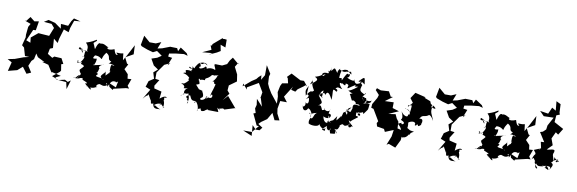

<svg xmlns="http://www.w3.org/2000/svg" viewBox="-144 -1478 7070 2354"><g transform="rotate(10 3391.5 -301.0)"><path d="M698 -1 659 -22 580 -4 496 -38 582 -107 593 -124 581 -201 606 -209 572 -274 481 -279 460 -259 398 -298 416 -390 394 -392 380 -353 447 -379 439 -494 493 -450 502 -504 539 -627 602 -603 612 -657 645 -753 723 -759 638 -781 611 -742 583 -680 492 -687 500 -629 420 -687 335 -709 282 -676 379 -668 417 -623 375 -518 272 -525 240 -528 156 -459 163 -395 108 -416 170 -556 202 -557 221 -671 166 -662 110 -706 67 -650 49 -651 126 -623 103 -582 93 -483 95 -450 68 -347 96 -324 93 -336 126 -223 180 -221 114 -205 8 -166 -76 -149 -21 -118 -49 -7 63 -36 124 -89 182 -12 208 -23 236 -36 187 -112 214 -177 242 -205 266 -316 216 -354 246 -295 285 -236 373 -192 345 -189 427 -167 489 -68 481 -88 601 -59 546 -33H539L558 -6L680 4L698 88L732 -26Z M969 -256C960 -286 962 -251 1005 -260C951 -250 1003 -272 999 -344C928 -328 958 -356 971 -380C1037 -383 1054 -343 1060 -351C1076 -419 1106 -430 1100 -437C1174 -397 1116 -358 1181 -339C1216 -392 1171 -319 1152 -310C1190 -317 1261 -289 1203 -297C1192 -314 1178 -297 1181 -218C1198 -232 1198 -255 1178 -191C1153 -208 1191 -140 1173 -194C1143 -153 1106 -149 1121 -102C1092 -125 1163 -83 1131 -219C1151 -188 1042 -147 1103 -116C992 -133 1026 -131 1047 -162C992 -196 985 -156 1033 -177C1057 -226 1038 -238 1067 -217C1002 -259 1097 -290 1100 -285L946 -253ZM1258 0 1263 -16 1412 -50 1423 -51H1452L1429 -83L1461 -170L1413 -167L1406 -222L1355 -276L1391 -341L1374 -349L1336 -427L1337 -420L1435 -475L1430 -587L1360 -453L1318 -380L1308 -464C1267 -453 1252 -461 1222 -459C1266 -397 1252 -480 1241 -432C1233 -438 1217 -412 1193 -496C1094 -455 1089 -511 1121 -503C1084 -513 1055 -548 1013 -533C1003 -543 981 -543 958 -459C951 -455 950 -478 929 -519C913 -535 978 -552 960 -573C923 -552 916 -542 834 -515C898 -454 839 -421 881 -408C841 -416 820 -422 866 -398C873 -394 832 -430 795 -414C825 -358 828 -400 782 -441C772 -461 726 -412 807 -420C791 -470 769 -399 876 -423C812 -425 866 -330 816 -340C857 -359 858 -329 805 -260C796 -268 742 -269 784 -285C741 -217 810 -284 824 -269C811 -230 828 -258 861 -226C825 -171 792 -187 839 -127C829 -88 801 -67 798 -76C838 -91 844 -148 780 -66C725 -76 766 -55 823 -67C837 -78 885 -88 870 -60C958 -25 937 -23 910 -22C959 41 932 -2 975 -23C946 -13 939 36 931 -2C996 60 1004 45 981 18C1047 24 1085 -34 1056 4C1029 -38 1115 -49 1082 -43C1103 -46 1143 -4 1191 -57C1142 -38 1176 -113 1185 -27C1217 -90 1227 -117 1281 -104C1288 -99 1243 -75 1305 -113L1290 -38L1199 -77L1211 -30Z M1913 108C1928 66 1866 155 1902 105C1919 30 1883 19 1900 7C1892 -23 1896 -20 1923 -18C1931 -24 1910 -54 1841 5L1850 -84L1757 -107L1736 -237L1746 -132L1800 -218L1749 -225V-304L1826 -413L1897 -446L1867 -414L1907 -514L1855 -522L1841 -536L1853 -496L1861 -560L1941 -574L2042 -585L2090 -572L2072 -602L1989 -657L1964 -607L1947 -642L1864 -644L1862 -645L1766 -608L1710 -596L1743 -681L1679 -654H1602L1523 -722L1501 -604L1516 -589L1591 -561L1663 -541L1710 -565L1777 -517L1727 -484L1658 -461L1702 -383L1761 -343L1710 -299L1733 -223L1672 -183L1648 -108L1661 -104L1711 -83L1637 42C1698 -36 1693 13 1701 -35C1687 -44 1702 -20 1740 49C1737 -6 1744 95 1752 82C1812 77 1752 91 1775 73C1787 169 1854 118 1888 138C1803 112 1827 96 1786 96C1829 58 1862 68 1872 63L1846 93L1874 69Z M2581 0 2630 -12 2647 -1 2790 -46 2774 -43 2664 -173 2607 -111 2675 -203 2645 -239 2650 -302 2740 -367 2727 -452 2683 -540 2715 -593 2721 -578 2640 -646 2608 -604 2584 -556 2526 -528C2406 -527 2430 -542 2448 -519C2407 -548 2460 -472 2452 -459C2365 -498 2329 -427 2315 -447C2373 -426 2338 -506 2323 -473C2306 -452 2239 -427 2258 -469C2268 -454 2280 -490 2248 -514C2325 -478 2272 -549 2349 -497C2326 -547 2234 -515 2225 -485C2178 -426 2222 -424 2165 -455C2176 -442 2185 -483 2172 -432C2192 -412 2108 -430 2139 -445C2219 -399 2138 -425 2175 -390C2171 -399 2106 -408 2097 -391C2117 -338 2085 -378 2075 -353C2045 -350 2098 -366 2152 -314C2177 -269 2179 -307 2178 -314C2123 -310 2165 -253 2167 -286C2104 -220 2111 -228 2069 -230C2066 -227 2135 -208 2110 -173C2141 -174 2129 -173 2161 -184C2101 -143 2129 -99 2136 -106C2068 -66 2102 -98 2090 -74C2130 -124 2082 -48 2139 -131C2088 -113 2209 -89 2179 -155C2163 -109 2219 -76 2181 6C2224 -23 2142 -52 2183 -53C2167 -57 2131 -90 2205 -99C2228 -41 2242 -39 2286 -42C2270 9 2262 -37 2285 -40C2322 -8 2334 61 2318 78C2318 17 2377 62 2353 12C2367 72 2365 69 2404 60C2445 21 2496 20 2484 24C2515 -42 2494 -40 2446 40L2580 42L2558 -9L2601 20ZM2292 -256C2287 -313 2282 -264 2273 -317C2302 -327 2293 -303 2265 -292C2290 -299 2287 -319 2351 -314C2347 -354 2373 -323 2425 -391C2414 -389 2481 -406 2432 -382C2442 -381 2446 -394 2492 -399C2513 -390 2547 -443 2492 -387C2467 -403 2526 -403 2444 -312C2492 -329 2441 -292 2488 -287C2469 -200 2442 -159 2452 -133C2463 -197 2504 -104 2436 -110C2430 -71 2461 -145 2410 -97C2396 -97 2412 -140 2422 -108C2402 -132 2399 -124 2397 -98C2365 -56 2312 -65 2340 -93C2400 -112 2312 -203 2348 -179L2297 -192L2253 -242ZM2342 -631 2436 -674 2479 -700 2464 -776 2528 -753 2527 -850 2497 -853 2479 -851 2476 -861 2365 -766 2362 -748 2345 -747 2365 -695 2257 -646 2383 -657Z M3347 -513 3361 -453 3289 -441 3271 -405 3254 -325 3266 -273 3269 -184 3180 -296 3142 -359 3119 -410 3122 -385 3116 -495 3126 -530 3066 -627 3065 -502 3027 -439 3022 -494 2992 -467 2968 -438 2915 -403 2818 -321 2821 -356 2876 -290 2872 -317 3011 -398 3008 -395 3070 -290 3058 -216 3063 -218 3095 -116 3018 -200 3028 -126 3016 -80 3033 -26 3006 -16 3072 124 3100 125 3028 211H2919L3033 259L3022 126L3068 174H3116L3145 137L3088 100L3118 70L3185 23L3235 -63L3276 21L3336 13L3296 -66L3287 -125L3304 -223L3387 -222L3340 -284L3414 -402L3427 -424L3412 -382L3466 -368L3489 -402L3559 -452L3576 -468L3597 -455L3548 -517L3504 -516L3383 -579L3334 -529Z M3811 -349C3777 -380 3730 -378 3777 -388C3756 -431 3735 -370 3830 -420C3804 -414 3840 -400 3835 -390C3847 -434 3870 -451 3920 -346C3929 -442 3893 -508 3961 -455C3986 -469 3958 -498 3944 -485C3963 -529 3992 -502 4028 -498C3983 -540 3967 -591 4014 -562C4004 -594 4064 -513 4058 -574C4092 -570 4092 -563 4094 -552C4073 -489 4104 -534 4179 -577C4184 -540 4134 -556 4215 -561C4148 -507 4124 -499 4104 -494C4189 -442 4194 -492 4129 -455C4138 -443 4144 -433 4150 -416C4186 -340 4155 -418 4217 -368C4217 -324 4259 -369 4273 -333C4219 -342 4183 -352 4192 -288C4166 -225 4193 -231 4115 -262C4160 -189 4176 -191 4141 -265C4139 -196 4146 -178 4113 -233C4152 -273 4124 -276 4179 -298C4134 -234 4122 -268 4137 -245C4062 -202 4107 -236 4069 -147C4081 -204 4076 -164 4023 -109C4018 -177 4047 -185 3984 -104C3955 -90 3923 -71 3923 -90C3987 -66 3952 -67 3916 -84C3938 -47 3874 -41 3857 -130C3955 -80 3973 -193 3908 -171C3909 -141 3949 -147 3917 -116C3929 -168 3899 -140 3930 -237C3925 -179 3847 -201 3853 -235C3879 -191 3785 -207 3828 -203C3815 -229 3806 -278 3768 -244C3821 -300 3830 -275 3747 -387C3756 -326 3764 -428 3805 -442L3798 -350ZM3637 -349C3626 -301 3570 -283 3643 -323C3663 -260 3635 -232 3613 -263C3629 -208 3577 -190 3585 -222C3590 -145 3643 -149 3659 -202C3651 -180 3676 -217 3713 -129C3690 -129 3734 -152 3774 -158C3733 -141 3742 -65 3705 -82C3699 -104 3699 -152 3678 -141C3740 -96 3678 -75 3695 -13C3724 8 3827 13 3824 -30C3836 0 3892 48 3912 1C3888 50 3933 42 3888 39C3851 31 3874 24 3921 -22C3914 18 3967 56 3967 -3C3980 61 3990 -3 3984 -8C3960 41 3957 -1 3975 62C4064 56 4029 58 4028 3C4082 75 4046 51 4019 -3C4065 12 4063 -21 4077 -49C4056 -39 4099 -84 4111 -74C4150 -48 4131 -69 4219 -88C4237 -78 4186 -21 4177 -74C4207 -131 4135 -153 4194 -126C4189 -119 4180 -111 4235 -69C4221 -58 4171 -108 4212 -39C4160 -115 4185 -123 4278 -193C4262 -223 4240 -173 4249 -249C4298 -236 4238 -214 4299 -215C4296 -271 4277 -211 4262 -256C4289 -233 4372 -285 4364 -305C4331 -295 4318 -277 4335 -243C4388 -321 4380 -281 4390 -378C4354 -380 4304 -387 4284 -448C4314 -397 4338 -368 4328 -394C4370 -435 4354 -391 4408 -423C4382 -374 4422 -407 4311 -368C4327 -389 4361 -400 4343 -411C4332 -450 4340 -459 4285 -403C4365 -455 4279 -450 4287 -453C4354 -522 4304 -499 4308 -480C4241 -514 4239 -518 4257 -582C4278 -585 4200 -649 4202 -624C4285 -707 4273 -695 4288 -602C4200 -672 4204 -611 4271 -636C4186 -576 4175 -583 4152 -637C4145 -651 4160 -653 4149 -625C4131 -618 4063 -640 4063 -654C4088 -640 4105 -718 4070 -688C4056 -712 4040 -679 4003 -603C3995 -647 4000 -625 3966 -628C3972 -732 3994 -745 3981 -716C4025 -768 4101 -715 4051 -739C4125 -670 4107 -697 4097 -727C4003 -702 3997 -742 4065 -735C4054 -748 4043 -680 3957 -730C3975 -755 3933 -728 3933 -683C3892 -738 3899 -754 3857 -694C3841 -767 3879 -733 3825 -674C3815 -720 3842 -668 3824 -659C3752 -673 3732 -626 3779 -606C3725 -649 3761 -611 3688 -522C3751 -591 3743 -637 3807 -644C3792 -656 3763 -577 3755 -641C3765 -640 3751 -611 3671 -590C3725 -562 3716 -551 3627 -487C3677 -584 3629 -564 3665 -501C3643 -523 3656 -472 3690 -421C3693 -425 3666 -395 3661 -406C3651 -413 3617 -376 3601 -343C3578 -420 3594 -415 3616 -467L3610 -368Z M4642 -513 4631 -508 4596 -572 4496 -566 4445 -584 4434 -559 4482 -506 4470 -467 4421 -383 4417 -336 4447 -327 4530 -187 4516 -162 4527 -122 4616 -107 4633 -73 4736 -115 4724 -32 4680 78 4706 63 4792 95 4842 -7 4848 -75C4840 -80 4810 -71 4846 -38C4828 -82 4907 11 4842 -66C4811 -70 4869 -8 4922 -83C4938 -113 4907 -95 4881 -107C4983 -72 4895 -95 4984 -137C4906 -151 4957 -135 4892 -170C4897 -152 4903 -205 4895 -235C4927 -263 4997 -268 4979 -218C5009 -202 4996 -255 5021 -221C5004 -198 5068 -232 5055 -245C5087 -321 5017 -318 5017 -291C5043 -369 5073 -333 5122 -364C5127 -373 5149 -385 5192 -307C5169 -381 5127 -408 5160 -494C5182 -483 5232 -438 5141 -470C5141 -510 5171 -482 5129 -509L5116 -540L5038 -570L5053 -577L4919 -610L4870 -536L4909 -484L4859 -426C4846 -451 4882 -449 4901 -448C4895 -507 4912 -480 4894 -356C4875 -393 4821 -407 4830 -394C4895 -411 4914 -315 4876 -334C4887 -284 4820 -307 4791 -358C4843 -247 4784 -266 4807 -250C4894 -214 4799 -186 4818 -213C4796 -208 4854 -237 4773 -200C4861 -122 4799 -103 4845 -126L4778 -142L4775 -224L4748 -260L4725 -310L4637 -297L4704 -328L4759 -352L4676 -378L4677 -449L4567 -445L4655 -510Z M5588 108C5603 66 5541 155 5577 105C5594 30 5558 19 5575 7C5567 -23 5571 -20 5598 -18C5606 -24 5585 -54 5516 5L5525 -84L5432 -107L5411 -237L5421 -132L5475 -218L5424 -225V-304L5501 -413L5572 -446L5542 -414L5582 -514L5530 -522L5516 -536L5528 -496L5536 -560L5616 -574L5717 -585L5765 -572L5747 -602L5664 -657L5639 -607L5622 -642L5539 -644L5537 -645L5441 -608L5385 -596L5418 -681L5354 -654H5277L5198 -722L5176 -604L5191 -589L5266 -561L5338 -541L5385 -565L5452 -517L5402 -484L5333 -461L5377 -383L5436 -343L5385 -299L5408 -223L5347 -183L5323 -108L5336 -104L5386 -83L5312 42C5373 -36 5368 13 5376 -35C5362 -44 5377 -20 5415 49C5412 -6 5419 95 5427 82C5487 77 5427 91 5450 73C5462 169 5529 118 5563 138C5478 112 5502 96 5461 96C5504 58 5537 68 5547 63L5521 93L5549 69Z M5968 -256C5959 -286 5961 -251 6004 -260C5950 -250 6002 -272 5998 -344C5927 -328 5957 -356 5970 -380C6036 -383 6053 -343 6059 -351C6075 -419 6105 -430 6099 -437C6173 -397 6115 -358 6180 -339C6215 -392 6170 -319 6151 -310C6189 -317 6260 -289 6202 -297C6191 -314 6177 -297 6180 -218C6197 -232 6197 -255 6177 -191C6152 -208 6190 -140 6172 -194C6142 -153 6105 -149 6120 -102C6091 -125 6162 -83 6130 -219C6150 -188 6041 -147 6102 -116C5991 -133 6025 -131 6046 -162C5991 -196 5984 -156 6032 -177C6056 -226 6037 -238 6066 -217C6001 -259 6096 -290 6099 -285L5945 -253ZM6257 0 6262 -16 6411 -50 6422 -51H6451L6428 -83L6460 -170L6412 -167L6405 -222L6354 -276L6390 -341L6373 -349L6335 -427L6336 -420L6434 -475L6429 -587L6359 -453L6317 -380L6307 -464C6266 -453 6251 -461 6221 -459C6265 -397 6251 -480 6240 -432C6232 -438 6216 -412 6192 -496C6093 -455 6088 -511 6120 -503C6083 -513 6054 -548 6012 -533C6002 -543 5980 -543 5957 -459C5950 -455 5949 -478 5928 -519C5912 -535 5977 -552 5959 -573C5922 -552 5915 -542 5833 -515C5897 -454 5838 -421 5880 -408C5840 -416 5819 -422 5865 -398C5872 -394 5831 -430 5794 -414C5824 -358 5827 -400 5781 -441C5771 -461 5725 -412 5806 -420C5790 -470 5768 -399 5875 -423C5811 -425 5865 -330 5815 -340C5856 -359 5857 -329 5804 -260C5795 -268 5741 -269 5783 -285C5740 -217 5809 -284 5823 -269C5810 -230 5827 -258 5860 -226C5824 -171 5791 -187 5838 -127C5828 -88 5800 -67 5797 -76C5837 -91 5843 -148 5779 -66C5724 -76 5765 -55 5822 -67C5836 -78 5884 -88 5869 -60C5957 -25 5936 -23 5909 -22C5958 41 5931 -2 5974 -23C5945 -13 5938 36 5930 -2C5995 60 6003 45 5980 18C6046 24 6084 -34 6055 4C6028 -38 6114 -49 6081 -43C6102 -46 6142 -4 6190 -57C6141 -38 6175 -113 6184 -27C6216 -90 6226 -117 6280 -104C6287 -99 6242 -75 6304 -113L6289 -38L6198 -77L6210 -30Z M6536 -199C6549 -203 6525 -167 6496 -156C6500 -89 6496 -158 6462 -52C6500 -105 6475 -49 6543 -17C6510 -59 6476 -43 6549 37C6554 56 6506 45 6524 -16C6565 38 6580 -8 6646 16C6648 -31 6661 -54 6613 -15C6675 -21 6702 52 6680 37C6637 21 6654 17 6600 2C6670 -6 6731 -23 6695 41C6717 0 6762 -46 6693 -58C6690 -34 6765 -94 6723 -137C6740 -116 6765 -106 6785 -75C6809 -111 6795 -74 6773 -106C6780 -72 6775 -62 6756 -82C6797 -132 6802 -116 6730 -85C6718 -138 6700 -152 6720 -188C6725 -217 6724 -227 6642 -206H6625L6688 -269L6659 -349L6698 -432L6731 -409L6780 -488L6661 -553L6668 -638L6709 -654L6701 -678L6696 -782L6640 -809L6651 -693L6602 -722L6566 -641L6463 -657L6518 -601L6641 -604L6583 -497L6576 -446L6540 -412L6507 -402L6579 -288L6537 -286L6554 -207L6470 -173L6501 -133L6524 -165Z"/></g></svg>

Font: Hussar Lance
Style: Regular
Weight: 700
Foundry: Cannot Into Space Fonts, PlusOne Fonts
Version: Version 2.27